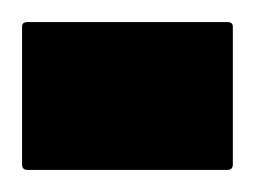

<svg xmlns="http://www.w3.org/2000/svg" viewBox="-30 -154 231 174"><path d="M176 -134Q181 -134 181 -130V-5Q181 0 176 0H-5Q-10 0 -10 -5V-130Q-10 -134 -5 -134Z"/></svg>

Font: Noto Kufi Arabic ExtraBold
Style: Regular
Weight: 800
Designer: Monotype Design Team, David Williams, Khaled Hosny
Foundry: Google LLC
Version: Version 2.109; ttfautohint (v1.8.4.7-5d5b)